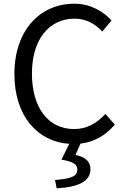

<svg xmlns="http://www.w3.org/2000/svg" viewBox="-20 -767 678 1040"><path d="M287 253C404 247 470 215 470 150C470 105 440 84 389 72L416 11C492 2 552 -34 602 -92L551 -150C504 -99 451 -68 381 -68C241 -68 153 -184 153 -369C153 -552 245 -666 384 -666C447 -666 496 -637 534 -596L584 -656C542 -703 472 -747 383 -747C197 -747 58 -603 58 -366C58 -138 184 1 355 12L313 98C377 108 399 124 399 152C399 185 371 201 278 208Z"/></svg>

Font: Source Han Sans TC
Style: Regular
Weight: 400
Designer: Ryoko NISHIZUKA 西塚涼子 (kana, bopomofo & ideographs); Paul D. Hunt (Latin, Greek & Cyrillic); Sandoll Communications 산돌커뮤니
Foundry: Adobe
Version: Version 2.002;hotconv 1.0.116;makeotfexe 2.5.65601